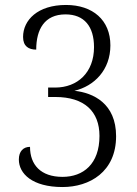

<svg xmlns="http://www.w3.org/2000/svg" viewBox="-20 -744 553 774"><path d="M232 10C341 10 448 -51 448 -195C448 -327 356 -370 280 -378C360 -397 425 -462 425 -561C425 -663 354 -724 246 -724C132 -724 73 -663 73 -595C73 -557 96 -544 126 -544C126 -625 159 -686 244 -686C320 -686 359 -637 359 -554C359 -452 293 -391 202 -391H174V-353H203C320 -353 381 -295 381 -196C381 -83 316 -31 232 -31C144 -31 101 -80 101 -152C74 -152 56 -134 56 -101C56 -44 110 10 232 10Z"/></svg>

Font: Noto Serif Bengali SemiCondensed Light
Style: Regular
Weight: 300
Width: 4
Designer: Juan Bruce, Universal Thirst, Indian Type Foundry and the Monotype Design Team.
Foundry: Monotype Imaging Inc.
Version: Version 2.003